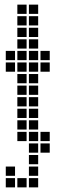

<svg xmlns="http://www.w3.org/2000/svg" viewBox="-20 -665 290 830"><path d="M55 -645V-605H95V-645ZM55 -595V-555H95V-595ZM55 -545V-505H95V-545ZM55 -495V-455H95V-495ZM55 -445V-405H95V-445ZM55 -395V-355H95V-395ZM55 -345V-305H95V-345ZM55 -295V-255H95V-295ZM55 -245V-205H95V-245ZM55 -195V-155H95V-195ZM55 -145V-105H95V-145ZM55 -95V-55H95V-95ZM105 -45V-5H145V-45ZM105 -95V-55H145V-95ZM105 -145V-105H145V-145ZM105 -195V-155H145V-195ZM105 -245V-205H145V-245ZM105 -295V-255H145V-295ZM105 -345V-305H145V-345ZM105 -395V-355H145V-395ZM105 -445V-405H145V-445ZM105 -495V-455H145V-495ZM105 -545V-505H145V-545ZM105 -595V-555H145V-595ZM105 -645V-605H145V-645ZM5 -445V-405H45V-445ZM155 -445V-405H195V-445ZM155 -95V-55H195V-95ZM155 -45V-5H195V-45ZM5 -395V-355H45V-395ZM155 -395V-355H195V-395ZM105 55V95H145V55ZM55 105V145H95V105ZM5 105V145H45V105ZM5 55V95H45V55ZM105 5V45H145V5ZM105 105V145H145V105Z"/></svg>

Font: Nose Transport 13 Square
Style: Regular
Weight: 400
Designer: Nico Rohrbach
Foundry: Nose
Version: Version 1.400;Glyphs 3.2.3 (3260)